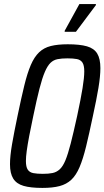

<svg xmlns="http://www.w3.org/2000/svg" viewBox="-20 -913 512 941"><path d="M188 8Q130 8 95.5 -2Q61 -12 45 -37.5Q29 -63 29 -108Q29 -148 39 -206Q49 -264 66 -345Q84 -432 99 -493.5Q114 -555 131 -594.5Q148 -634 171.5 -656.5Q195 -679 229 -687.5Q263 -696 312 -696Q371 -696 406 -686Q441 -676 456.5 -650.5Q472 -625 472 -579Q472 -540 462.5 -482.5Q453 -425 435 -343Q417 -257 402 -195.5Q387 -134 370 -94Q353 -54 329.5 -32Q306 -10 272 -1Q238 8 188 8ZM190 -61Q218 -61 237.5 -65Q257 -69 272.5 -83Q288 -97 300.5 -127Q313 -157 326.5 -209.5Q340 -262 358 -344Q376 -428 384.5 -480.5Q393 -533 393 -563Q393 -593 384 -606.5Q375 -620 357 -623.5Q339 -627 310 -627Q282 -627 262 -623Q242 -619 227.5 -605Q213 -591 200 -561Q187 -531 173.5 -478.5Q160 -426 143 -344Q131 -288 123 -245.5Q115 -203 111 -173.5Q107 -144 107 -124Q107 -95 116 -81.5Q125 -68 143.5 -64.5Q162 -61 190 -61ZM297 -757V-762L369 -893H450V-888L352 -757Z"/></svg>

Font: Saira Condensed
Style: Italic
Weight: 400
Width: 3
Italic angle: -12°
Designer: Hector Gatti with collaboration of the Omnibus-Type team
Foundry: Omnibus-Type
Version: Version 1.100